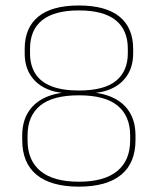

<svg xmlns="http://www.w3.org/2000/svg" viewBox="-20 -669 575 700"><path d="M267.5 11.5Q216.5 11.5 177.8 0.5Q139 -10.5 113 -32Q87 -53.5 74 -85.2Q61 -117 61 -158.5V-174.5Q61 -223 81 -257Q101 -291 137.8 -310Q174.5 -329 224.5 -332.5V-329Q178 -331 143.2 -348.5Q108.5 -366 89.2 -398Q70 -430 70 -475V-490.5Q70 -568 119.8 -608.5Q169.5 -649 267.5 -649Q365.5 -649 415.5 -608.5Q465.5 -568 465.5 -490.5V-475Q465.5 -430 446.2 -398Q427 -366 392.2 -348.5Q357.5 -331 310.5 -329V-332.5Q361 -329 397.8 -310Q434.5 -291 454.2 -257Q474 -223 474 -174.5V-158.5Q474 -117 461 -85.2Q448 -53.5 422 -32Q396 -10.5 357.5 0.5Q319 11.5 267.5 11.5ZM267.5 -6.5Q360 -6.5 407.2 -45.2Q454.5 -84 454.5 -157V-175.5Q454.5 -246 408.8 -283.8Q363 -321.5 267.5 -321.5Q172 -321.5 126.2 -283.8Q80.5 -246 80.5 -175.5V-157Q80.5 -84 127.8 -45.2Q175 -6.5 267.5 -6.5ZM267.5 -339Q359.5 -339 402.8 -374.2Q446 -409.5 446 -474.5V-491.5Q446 -560 401.5 -595.5Q357 -631 267.5 -631Q178.5 -631 134 -595.5Q89.5 -560 89.5 -491.5V-474.5Q89.5 -431.5 108.5 -401Q127.5 -370.5 167 -354.8Q206.5 -339 267.5 -339Z"/></svg>

Font: Anek Kannada Thin
Style: Regular
Weight: 250
Version: Version 1.003